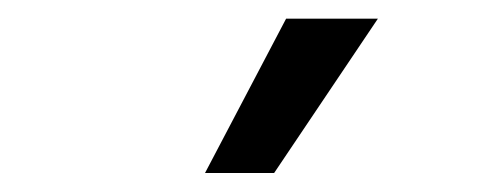

<svg xmlns="http://www.w3.org/2000/svg" viewBox="-20 -804 537 205"><path d="M198.9 -619.3 285.5 -784.1H383.5L272.7 -619.3Z"/></svg>

Font: Inter Alia
Style: Regular
Weight: 400
Designer: Rasmus Andersson (Latin, Greek, Cyrillic etc.) and Evan from Shavian.info (Shavian, old style figures)
Foundry: Shavian.info
Version: Version 0.001;git-37ab20767